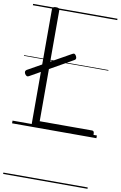

<svg xmlns="http://www.w3.org/2000/svg" viewBox="-128 -958 882 1401"><g transform="rotate(10 312.5 -257.5)"><path d="M169 0Q142 0 142 -23V-871Q142 -881 148.5 -885.5Q155 -890 169 -890Q184 -890 190 -885.5Q196 -881 196 -871V-50H584Q592 -50 596 -44.5Q600 -39 600 -25Q600 -11 596 -5.5Q592 0 584 0ZM61 -360Q52 -355 45.5 -358Q39 -361 32 -371Q27 -380 27.5 -388Q28 -396 37 -402L345 -575Q355 -581 361.5 -578Q368 -575 373 -566Q385 -544 370 -535ZM0 365H625V375H0ZM0 -20H625V0H0ZM0 -505H625V-500H0ZM0 -885H625V-875H0Z"/></g></svg>

Font: Playwrite GB S Guides
Style: Regular
Weight: 400
Designer: Veronika Burian, José Scaglione
Foundry: TypeTogether
Version: Version 1.003